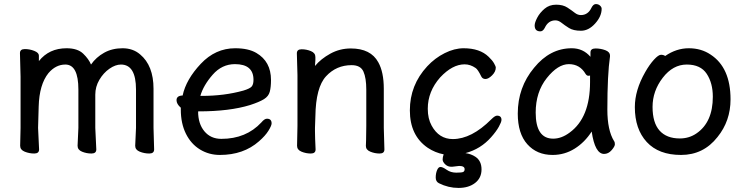

<svg xmlns="http://www.w3.org/2000/svg" viewBox="-20 -733 3654 943"><path d="M648 -293Q648 -416 574 -416Q547 -416 517.5 -395.5Q488 -375 468 -341Q448 -307 448 -268V-105L453 1Q453 21 429 21Q405 21 383 12Q361 3 361 -17L365 -105V-293Q365 -416 301 -416Q254 -416 218 -374Q173 -318 170 -210Q168 -156 167 -105L172 1Q172 21 148 21Q124 21 101.5 12Q79 3 79 -17L81 -105V-356L78 -472Q78 -492 102 -492Q126 -492 148.5 -483Q171 -474 171 -460V-433Q221 -496 307 -496Q361 -496 388.5 -469.5Q416 -443 427 -416Q452 -452 491.5 -474Q531 -496 582 -496Q633 -496 668 -466Q734 -411 734 -297V-105L737 1Q737 21 713 21Q689 21 666.5 12Q644 3 644 -17L648 -105Z M1291 -150Q1314 -150 1314 -127Q1314 -116 1298.5 -91Q1283 -66 1252 -39Q1176 28 1060 28Q1006 28 962 1Q918 -26 893 -76.5Q868 -127 868 -195V-204Q847 -222 847 -241Q847 -263 877 -264Q894 -343 966 -419.5Q1038 -496 1135 -496Q1200 -496 1239 -473Q1311 -431 1311 -340Q1311 -305 1305 -282.5Q1299 -260 1276.5 -246Q1254 -232 1208 -217Q1107 -186 956 -186H953Q953 -125 984 -88Q1015 -51 1067 -51Q1189 -51 1264 -132Q1279 -150 1291 -150ZM1225 -341Q1225 -418 1134 -418Q1070 -418 1024.5 -366Q979 -314 964 -262H971Q1082 -262 1175 -288Q1208 -298 1216.5 -308.5Q1225 -319 1225 -341Z M1777 -17 1778 -44 1779 -115V-293Q1779 -350 1765 -381.5Q1751 -413 1707 -413Q1632 -413 1581.5 -358.5Q1531 -304 1529 -162Q1528 -129 1527 -105V-89Q1527 -59 1530 1Q1530 21 1506.5 21Q1483 21 1461 12Q1439 3 1439 -17L1441 -115V-364L1438 -471Q1438 -491 1461.5 -491Q1485 -491 1507 -482Q1529 -473 1529 -453V-439Q1528 -425 1527 -409Q1556 -444 1602.5 -469.5Q1649 -495 1703 -495Q1801 -495 1838 -427Q1865 -379 1865 -297V-105L1868 1Q1868 21 1844.5 21Q1821 21 1799 12Q1777 3 1777 -16Z M2421 -165Q2443 -165 2443 -144Q2443 -134 2430 -110.5Q2417 -87 2392 -59Q2341 -1 2266 19Q2294 23 2315 37Q2345 57 2345 99Q2345 141 2313.5 165.5Q2282 190 2232 190Q2182 190 2136 167Q2120 159 2120 139Q2120 119 2126.5 103Q2133 87 2143.5 87Q2154 87 2174 101Q2194 115 2221 115Q2248 115 2255 111.5Q2262 108 2262 98Q2262 82 2235 82L2201 86H2196Q2179 86 2166.5 74Q2154 62 2154 50.5Q2154 39 2159 25Q2117 17 2081 -7Q1993 -67 1993 -191Q1993 -315 2078 -407Q2116 -448 2164 -472Q2212 -496 2257 -496Q2337 -496 2380 -454Q2398 -437 2406.5 -422Q2415 -407 2415 -401Q2415 -381 2397 -363Q2379 -345 2364.5 -345Q2350 -345 2344 -357Q2327 -392 2316 -399Q2290 -417 2262 -417Q2202 -417 2142 -353Q2081 -284 2081 -199Q2081 -150 2100 -116Q2136 -50 2204 -50Q2296 -50 2393 -147Q2411 -165 2421 -165Z M2634 -579Q2606 -579 2606 -608Q2606 -622 2618.5 -646Q2631 -670 2654.5 -690Q2678 -710 2711.5 -710Q2745 -710 2766.5 -696Q2788 -682 2802.5 -670.5Q2817 -659 2833 -659Q2868 -659 2885 -695Q2894 -713 2906.5 -713Q2919 -713 2927 -705.5Q2935 -698 2935 -690Q2935 -653 2903 -617.5Q2871 -582 2833.5 -582Q2796 -582 2774.5 -595.5Q2753 -609 2738 -621Q2723 -633 2708 -633Q2673 -633 2656 -597Q2647 -579 2634 -579ZM2976 -459V-456Q2963 -367 2963 -195Q2963 -93 2996 -40Q3000 -35 3000 -24.5Q3000 -14 2984 4.5Q2968 23 2947 23Q2902 23 2886 -87Q2852 -34 2802.5 -3Q2753 28 2694 28Q2617 28 2570 -24.5Q2523 -77 2523 -175Q2523 -304 2603 -400Q2681 -496 2788 -496Q2844 -496 2880 -454V-475Q2880 -495 2905 -495Q2930 -495 2953 -486.5Q2976 -478 2976 -459ZM2611 -180Q2611 -52 2697 -52Q2738 -52 2778 -82Q2878 -155 2878 -330Q2878 -346 2878 -362Q2876 -361 2869 -361Q2862 -361 2856 -370Q2828 -418 2774 -418Q2720 -418 2665.5 -349.5Q2611 -281 2611 -180Z M3247 -458Q3302 -496 3363 -496Q3424 -496 3470 -465Q3568 -401 3568 -245Q3568 -139 3504 -60Q3435 28 3325 28Q3215 28 3156.5 -35.5Q3098 -99 3098 -207Q3098 -290 3149 -379Q3170 -416 3192 -440Q3214 -464 3226.5 -464Q3239 -464 3247 -458ZM3319 -53Q3365 -53 3401 -78Q3481 -133 3481 -258Q3481 -325 3451 -370.5Q3421 -416 3353 -416Q3285 -416 3235 -351Q3185 -286 3185 -208Q3185 -130 3219.5 -91.5Q3254 -53 3319 -53Z"/></svg>

Font: LXGW ZhenKai
Style: Regular
Weight: 400
Designer: LXGW / Fontworks Inc.
Foundry: LXGW / Fontworks Inc.
Version: Version 0.800;June 8, 2025